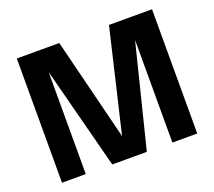

<svg xmlns="http://www.w3.org/2000/svg" viewBox="-117 -846 1117 1002"><g transform="rotate(-20 441.5 -345.0)"><path d="M345 0 166 -690H302L474 0ZM66 0V-690H198V0ZM415 0 578 -690H709L537 0ZM679 0V-690H817V0Z"/></g></svg>

Font: Radio Canada Big SemiBold
Style: Regular
Weight: 600
Designer: Étienne Aubert Bonn
Foundry: Coppers and Brasses
Version: Version 1.001